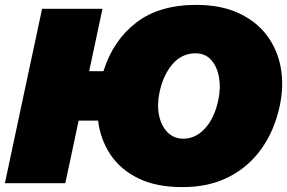

<svg xmlns="http://www.w3.org/2000/svg" viewBox="-28 -749 1174 785"><path d="M-8 0Q4 -56.5 15 -108Q26 -159.5 41 -230L93 -474Q108 -544.5 119.8 -599Q131.5 -653.5 144 -713H391Q378.5 -655 366.8 -599.8Q355 -544.5 340 -474L336.5 -458H395Q434.5 -584 528.8 -656.5Q623 -729 774.5 -729Q874 -729 946.2 -696Q1018.5 -663 1062.2 -605.5Q1106 -548 1119.8 -473.2Q1133.5 -398.5 1115.5 -315Q1094.5 -217 1042.2 -142.5Q990 -68 908.5 -26Q827 16 718.5 16Q610.5 16 537.2 -20Q464 -56 423.2 -117.5Q382.5 -179 373 -256H293.5L288 -230Q273 -159 262 -107.5Q251 -56 239 0ZM722.5 -182Q771.5 -182 810.2 -224Q849 -266 864.5 -340Q875 -388.5 867.5 -432.2Q860 -476 835.8 -503.5Q811.5 -531 771.5 -531Q715.5 -531 677.5 -487Q639.5 -443 624.5 -373Q613.5 -322.5 622 -279Q630.5 -235.5 656.2 -208.8Q682 -182 722.5 -182Z"/></svg>

Font: Commissioner Black
Style: Italic
Weight: 900
Italic angle: -12°
Designer: Kostas Bartsokas
Foundry: Kostas Bartsokas
Version: Version 1.000; ttfautohint (v1.8.3)